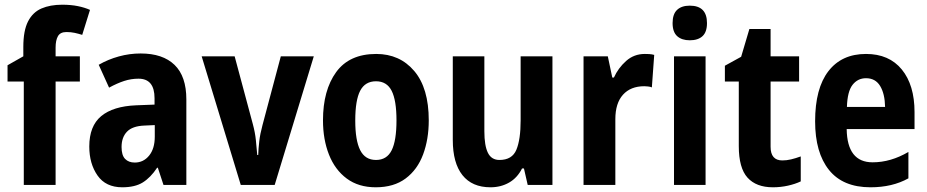

<svg xmlns="http://www.w3.org/2000/svg" viewBox="-20 -785 3936 815"><path d="M319 -439H216V0H81V-439H12V-508L79 -546V-586Q79 -655 99 -694Q119 -733 156 -749Q193 -765 244 -765Q281 -765 310.5 -759Q340 -753 362 -743L329 -637Q313 -642 297 -645.5Q281 -649 262 -649Q236 -649 226 -631.5Q216 -614 216 -583V-546H319Z M577 -558Q671 -558 721 -509.5Q771 -461 771 -363V0H674L650 -73H647Q619 -31 586 -10.5Q553 10 499 10Q429 10 394 -40Q359 -90 359 -163Q359 -250 409.5 -292Q460 -334 558 -338L636 -341V-368Q636 -451 568 -451Q537 -451 507.5 -441.5Q478 -432 443 -413L399 -510Q439 -533 484.5 -545.5Q530 -558 577 -558ZM593 -252Q542 -250 519 -226Q496 -202 496 -161Q496 -126 511 -110.5Q526 -95 552 -95Q589 -95 613 -124.5Q637 -154 637 -205V-254Z M1002 0 836 -546H976L1053 -259Q1063 -222 1066 -191Q1069 -160 1072 -127H1076Q1077 -154 1080.5 -185Q1084 -216 1094 -253L1172 -546H1312L1146 0Z M1800 -274Q1800 -194 1776 -129.5Q1752 -65 1702 -27.5Q1652 10 1575 10Q1502 10 1452 -27Q1402 -64 1376.5 -128.5Q1351 -193 1351 -274Q1351 -402 1407 -479Q1463 -556 1577 -556Q1677 -556 1738.5 -483.5Q1800 -411 1800 -274ZM1488 -273Q1488 -189 1509 -147.5Q1530 -106 1576 -106Q1622 -106 1642.5 -147Q1663 -188 1663 -274Q1663 -359 1642.5 -399.5Q1622 -440 1576 -440Q1530 -440 1509 -400Q1488 -360 1488 -273Z M2325 -546V0H2220L2204 -70H2196Q2176 -30 2141 -10Q2106 10 2062 10Q1984 10 1943 -41.5Q1902 -93 1902 -191V-546H2036V-228Q2036 -167 2051 -136.5Q2066 -106 2100 -106Q2154 -106 2172 -149.5Q2190 -193 2190 -274V-546Z M2717 -556Q2725 -556 2735.5 -555.5Q2746 -555 2757 -552L2747 -414Q2741 -417 2730 -418Q2719 -419 2715 -419Q2657 -419 2624.5 -383Q2592 -347 2592 -279V0H2457V-546H2560L2579 -456H2586Q2604 -496 2637.5 -526Q2671 -556 2717 -556Z M2908 -761Q2981 -761 2981 -687Q2981 -649 2962 -631.5Q2943 -614 2908 -614Q2874 -614 2854.5 -631.5Q2835 -649 2835 -687Q2835 -725 2854 -743Q2873 -761 2908 -761ZM2975 -546V0H2841V-546Z M3301 -104Q3319 -104 3338 -108.5Q3357 -113 3379 -121V-15Q3356 -4 3325 3Q3294 10 3261 10Q3190 10 3153 -31Q3116 -72 3116 -165V-439H3057V-506L3126 -544L3161 -662H3251V-546H3372V-439H3251V-162Q3251 -104 3301 -104Z M3656 -556Q3754 -556 3808 -490Q3862 -424 3862 -309V-237H3574Q3576 -96 3684 -96Q3761 -96 3836 -140V-28Q3768 10 3675 10Q3558 10 3499 -63.5Q3440 -137 3440 -270Q3440 -410 3496.5 -483Q3553 -556 3656 -556ZM3656 -453Q3621 -453 3599 -425Q3577 -397 3575 -331H3737Q3736 -387 3716 -420Q3696 -453 3656 -453Z"/></svg>

Font: Noto Sans Gurmukhi UI Condensed
Style: Bold
Weight: 700
Width: 3
Designer: Jelle Bosma - Monotype Design Team
Foundry: Monotype Imaging Inc.
Version: Version 2.004; ttfautohint (v1.8.4.7-5d5b)